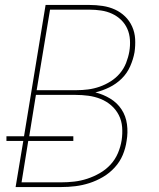

<svg xmlns="http://www.w3.org/2000/svg" viewBox="-20 -755 640 775"><path d="M43 0 74 -186H6V-205H77L164 -735H341Q368 -735 394.5 -731Q421 -727 444 -716.5Q467 -706 485 -688.5Q503 -671 513.5 -647.5Q524 -624 525.5 -597.5Q527 -571 523 -544Q518 -516 505.5 -487.5Q493 -459 471 -437.5Q449 -416 421.5 -402.5Q394 -389 365 -382Q397 -374 425 -357Q453 -340 470.5 -313.5Q488 -287 492.5 -253.5Q497 -220 491 -186Q487 -157 475.5 -129.5Q464 -102 443 -79Q422 -56 395.5 -40.5Q369 -25 341 -16Q313 -7 284.5 -3.5Q256 0 227 0ZM128 -391H289Q312 -391 335.5 -394Q359 -397 382 -405Q405 -413 426.5 -426.5Q448 -440 464 -459Q480 -478 489 -501Q498 -524 502 -547Q506 -570 504.5 -594Q503 -618 494 -638.5Q485 -659 469 -674.5Q453 -690 432.5 -699.5Q412 -709 388.5 -712.5Q365 -716 341 -716H182ZM67 -19H227Q253 -19 279.5 -22Q306 -25 332 -33.5Q358 -42 382.5 -56Q407 -70 426 -90.5Q445 -111 456 -137Q467 -163 471 -189Q475 -215 473 -241.5Q471 -268 459.5 -290.5Q448 -313 429 -329.5Q410 -346 386.5 -355.5Q363 -365 337 -368.5Q311 -372 284 -372H125L98 -205H276V-186H94Z"/></svg>

Font: Iosevka Curly Thin Extended
Style: Italic
Weight: 100
Width: 7
Italic angle: -9°
Monospace: yes
Designer: Belleve Invis
Foundry: Belleve Invis
Version: Version 11.1.0; ttfautohint (v1.8.3)